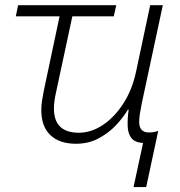

<svg xmlns="http://www.w3.org/2000/svg" viewBox="-20 -551 701 749"><path d="M501 178.7 538.1 6.8Q505.9 4.9 492.4 -12.7Q479 -30.3 478 -59.1Q477.1 -87.9 481.9 -123.5H479Q461.9 -94.2 433.3 -63.5Q404.8 -32.7 365.2 -11.5Q325.7 9.8 276.4 9.8Q212.4 9.8 176.8 -23.7Q141.1 -57.1 141.1 -122.1Q141.1 -138.7 143.8 -157Q146.5 -175.3 150.4 -194.8L212.4 -487.3H41.5L50.8 -530.8H433.6L423.8 -487.3H262.2L198.2 -189Q190.4 -153.3 190.4 -127.9Q190.4 -33.2 287.6 -33.2Q335.4 -33.2 380.9 -63.2Q426.3 -93.3 461.2 -147.2Q496.1 -201.2 511.2 -273.4L565.9 -530.8H615.2L533.2 -148.4Q528.3 -123.5 525.6 -106.2Q522.9 -88.9 522.9 -75.2Q522.9 -56.2 532 -45.2Q541 -34.2 561 -34.2Q578.1 -34.2 597.2 -40L550.3 178.7Z"/></svg>

Font: Open Sans Light
Style: Italic
Weight: 300
Italic angle: -12°
Designer: Monotype Design Team
Foundry: Monotype Imaging Inc.
Version: Version 3.003; ttfautohint (v1.8.4)